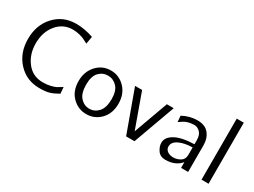

<svg xmlns="http://www.w3.org/2000/svg" viewBox="-49 -1291 2501 1888"><g transform="rotate(30 1201.5 -347.0)"><path d="M415 -712Q510 -712 611 -677L596 -592Q558 -612 542.5 -619.5Q527 -627 491 -636.5Q455 -646 414 -646Q305 -646 234.5 -561Q164 -476 164 -347Q164 -223 232 -135.5Q300 -48 415 -48Q464 -48 503 -58Q542 -68 559 -77Q576 -86 616 -111L622 -38Q567 -7 526 5.5Q485 18 415 18Q267 18 171.5 -85.5Q76 -189 76 -347Q76 -505 171.5 -608.5Q267 -712 415 -712Z M714 -237Q714 -344 779 -414.5Q844 -485 940 -485Q1033 -485 1099.5 -416.5Q1166 -348 1166 -237Q1166 -127 1100.5 -59Q1035 9 940 9Q848 9 781 -57.5Q714 -124 714 -237ZM796 -244Q796 -145 838.5 -98.5Q881 -52 940 -52Q1000 -52 1042.5 -98.5Q1085 -145 1085 -244Q1085 -338 1042 -382.5Q999 -427 940 -427Q880 -427 838 -383Q796 -339 796 -244Z M1219 -472H1299L1439 -83L1580 -472H1658L1486 2H1391Z M1722 -119Q1722 -180 1795 -221.5Q1868 -263 2012 -267V-309Q2012 -374 1981.5 -402.5Q1951 -431 1919 -431Q1840 -431 1785 -390L1759 -373L1753 -442Q1835 -486 1922 -486Q2009 -486 2051.5 -433.5Q2094 -381 2094 -303V0H2014V-65Q1952 9 1839 9Q1780 9 1751 -33Q1722 -75 1722 -119ZM1801 -121Q1801 -95 1819 -77Q1837 -59 1866 -53Q1881 -50 1898 -50Q1939 -51 1975.5 -73.5Q2012 -96 2012 -147V-231Q1919 -229 1860 -200Q1801 -171 1801 -121Z M2246 0V-693H2326V0Z"/></g></svg>

Font: Coval
Style: Light
Weight: 300
Foundry: Context Ltd
Version: Version 001.000